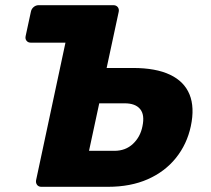

<svg xmlns="http://www.w3.org/2000/svg" viewBox="-20 -720 813 740"><path d="M139.5 0Q128.9 0 123.1 -7.2Q117.4 -14.5 119 -25.1L232.3 -555.6H98.6Q88 -555.6 82.3 -562.9Q76.5 -570.1 78.8 -580.8L99 -674.5Q101 -685.5 109.6 -692.8Q118.1 -700 128.8 -700H417.1Q427.7 -700 433.7 -692.8Q439.6 -685.5 437.6 -674.9L391 -458H492.7Q580.4 -458 635.1 -432.1Q689.9 -406.2 710.4 -356.2Q730.9 -306.1 715.4 -233.4Q700.6 -164.2 658.1 -111.3Q615.6 -58.4 549.5 -29.2Q483.4 0 396 0ZM323.1 -138.7H421.1Q463.9 -138.7 492.4 -165.5Q520.9 -192.2 529 -233.2Q538.4 -277.5 520.1 -299.6Q501.8 -321.8 460.5 -321.8H362.5Z"/></svg>

Font: Rubik Light
Style: Italic
Weight: 300
Italic angle: -12°
Designer: Hubert and Fischer
Foundry: Hubert and Fischer
Version: Version 2.300;gftools[0.9.30]